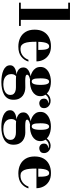

<svg xmlns="http://www.w3.org/2000/svg" viewBox="868 -1658 1050 2826"><g transform="rotate(90 1393.0 -245.0)"><path d="M272.5 -750V-26H361.5V0H19.5V-26H109.5V-724H19.5V-750Z M665.5 10Q593.5 10 537.2 -17.2Q481 -44.5 448.8 -98Q416.5 -151.5 416.5 -230Q416.5 -308.5 447.5 -362Q478.5 -415.5 533.8 -442.8Q589 -470 661.5 -470Q735.5 -470 784.8 -439.2Q834 -408.5 858.8 -359.8Q883.5 -311 883.5 -256.5H483V-283.5H715Q714.5 -314.5 713.2 -343.2Q712 -372 707 -394.8Q702 -417.5 691.2 -430.8Q680.5 -444 661.5 -444Q641.5 -444 628.2 -429Q615 -414 607.8 -387Q600.5 -360 597.5 -323.8Q594.5 -287.5 594.5 -244.5Q594.5 -193.5 598.8 -152.5Q603 -111.5 614.2 -82.2Q625.5 -53 645.8 -37.2Q666 -21.5 698 -21.5Q757.5 -21.5 799.2 -54.2Q841 -87 859.5 -138.5H886.5Q867 -75 813.2 -32.5Q759.5 10 665.5 10Z M1186.5 260Q1139.5 260 1095.8 253Q1052 246 1017 230.8Q982 215.5 961.5 191Q941 166.5 941 132Q941 102 957.5 83.2Q974 64.5 998.8 54.5Q1023.5 44.5 1048.5 40.8Q1073.5 37 1090.5 37H1110Q1093 47.5 1081.8 66Q1070.5 84.5 1070.5 115Q1070.5 148.5 1087 174.8Q1103.5 201 1136.5 216Q1169.5 231 1218.5 231Q1248.5 231 1277 225.2Q1305.5 219.5 1328.2 207.2Q1351 195 1364.2 175.2Q1377.5 155.5 1377.5 127.5Q1377.5 98 1363 80Q1348.5 62 1323.2 53.8Q1298 45.5 1265.5 45.5Q1255 45.5 1231.8 45.5Q1208.5 45.5 1185.5 45.5Q1162.5 45.5 1151.5 45.5Q1070.5 45.5 1021.8 18.2Q973 -9 973 -63Q973 -96.5 992.2 -118.5Q1011.5 -140.5 1043 -153.2Q1074.5 -166 1111.8 -171.5Q1149 -177 1184.5 -177L1183 -166Q1169.5 -166 1152 -162.8Q1134.5 -159.5 1117.8 -153.2Q1101 -147 1090.2 -138.8Q1079.5 -130.5 1079.5 -120.5Q1079.5 -103 1102.8 -97.2Q1126 -91.5 1167 -91.5Q1184.5 -91.5 1202.8 -91.8Q1221 -92 1238.5 -92.2Q1256 -92.5 1270 -92.5Q1298 -92.5 1329 -84.2Q1360 -76 1387.2 -56.2Q1414.5 -36.5 1431.5 -2.8Q1448.5 31 1448.5 82Q1448.5 131.5 1427.8 165.8Q1407 200 1370.8 220.5Q1334.5 241 1287 250.5Q1239.5 260 1186.5 260ZM1181 -160.5Q1144 -160.5 1106 -169.2Q1068 -178 1036.2 -196.5Q1004.5 -215 985 -244.2Q965.5 -273.5 965.5 -315Q965.5 -356.5 985 -385.8Q1004.5 -415 1036.2 -433.5Q1068 -452 1106 -460.8Q1144 -469.5 1181 -469.5Q1218.5 -469.5 1256.2 -460.8Q1294 -452 1325.5 -433.5Q1357 -415 1376.2 -385.8Q1395.5 -356.5 1395.5 -315Q1395.5 -273.5 1376.2 -244.2Q1357 -215 1325.5 -196.5Q1294 -178 1256.2 -169.2Q1218.5 -160.5 1181 -160.5ZM1181 -187Q1198 -187 1208.8 -203Q1219.5 -219 1224.5 -247.8Q1229.5 -276.5 1229.5 -315Q1229.5 -357.5 1224.5 -386Q1219.5 -414.5 1208.8 -429Q1198 -443.5 1181 -443.5Q1164.5 -443.5 1153.8 -429Q1143 -414.5 1138 -386Q1133 -357.5 1133 -315Q1133 -276.5 1136.2 -247.8Q1139.5 -219 1149.8 -203Q1160 -187 1181 -187ZM1500.5 -298Q1473.5 -298 1452.8 -316Q1432 -334 1432 -366.5Q1432 -400 1453.2 -415.8Q1474.5 -431.5 1500.5 -431.5Q1524.5 -431.5 1547.8 -415.8Q1571 -400 1571 -371H1544.5Q1544.5 -400 1521.8 -419.8Q1499 -439.5 1464.5 -439.5Q1446 -439.5 1424 -431.5Q1402 -423.5 1383 -402Q1364 -380.5 1354 -340L1335.5 -354Q1345.5 -396.5 1366.5 -420.8Q1387.5 -445 1413 -455Q1438.5 -465 1462 -465Q1497.5 -465 1522 -451Q1546.5 -437 1559.2 -415.5Q1572 -394 1572 -371Q1572 -331 1549.8 -314.5Q1527.5 -298 1500.5 -298Z M1848 260Q1801 260 1757.2 253Q1713.5 246 1678.5 230.8Q1643.5 215.5 1623 191Q1602.5 166.5 1602.5 132Q1602.5 102 1619 83.2Q1635.5 64.5 1660.2 54.5Q1685 44.5 1710 40.8Q1735 37 1752 37H1771.5Q1754.5 47.5 1743.2 66Q1732 84.5 1732 115Q1732 148.5 1748.5 174.8Q1765 201 1798 216Q1831 231 1880 231Q1910 231 1938.5 225.2Q1967 219.5 1989.8 207.2Q2012.5 195 2025.8 175.2Q2039 155.5 2039 127.5Q2039 98 2024.5 80Q2010 62 1984.8 53.8Q1959.5 45.5 1927 45.5Q1916.5 45.5 1893.2 45.5Q1870 45.5 1847 45.5Q1824 45.5 1813 45.5Q1732 45.5 1683.2 18.2Q1634.5 -9 1634.5 -63Q1634.5 -96.5 1653.8 -118.5Q1673 -140.5 1704.5 -153.2Q1736 -166 1773.2 -171.5Q1810.5 -177 1846 -177L1844.5 -166Q1831 -166 1813.5 -162.8Q1796 -159.5 1779.2 -153.2Q1762.5 -147 1751.8 -138.8Q1741 -130.5 1741 -120.5Q1741 -103 1764.2 -97.2Q1787.5 -91.5 1828.5 -91.5Q1846 -91.5 1864.2 -91.8Q1882.5 -92 1900 -92.2Q1917.5 -92.5 1931.5 -92.5Q1959.5 -92.5 1990.5 -84.2Q2021.5 -76 2048.8 -56.2Q2076 -36.5 2093 -2.8Q2110 31 2110 82Q2110 131.5 2089.2 165.8Q2068.5 200 2032.2 220.5Q1996 241 1948.5 250.5Q1901 260 1848 260ZM1842.5 -160.5Q1805.5 -160.5 1767.5 -169.2Q1729.5 -178 1697.8 -196.5Q1666 -215 1646.5 -244.2Q1627 -273.5 1627 -315Q1627 -356.5 1646.5 -385.8Q1666 -415 1697.8 -433.5Q1729.5 -452 1767.5 -460.8Q1805.5 -469.5 1842.5 -469.5Q1880 -469.5 1917.8 -460.8Q1955.5 -452 1987 -433.5Q2018.5 -415 2037.8 -385.8Q2057 -356.5 2057 -315Q2057 -273.5 2037.8 -244.2Q2018.5 -215 1987 -196.5Q1955.5 -178 1917.8 -169.2Q1880 -160.5 1842.5 -160.5ZM1842.5 -187Q1859.5 -187 1870.2 -203Q1881 -219 1886 -247.8Q1891 -276.5 1891 -315Q1891 -357.5 1886 -386Q1881 -414.5 1870.2 -429Q1859.5 -443.5 1842.5 -443.5Q1826 -443.5 1815.2 -429Q1804.5 -414.5 1799.5 -386Q1794.5 -357.5 1794.5 -315Q1794.5 -276.5 1797.8 -247.8Q1801 -219 1811.2 -203Q1821.5 -187 1842.5 -187ZM2162 -298Q2135 -298 2114.2 -316Q2093.5 -334 2093.5 -366.5Q2093.5 -400 2114.8 -415.8Q2136 -431.5 2162 -431.5Q2186 -431.5 2209.2 -415.8Q2232.5 -400 2232.5 -371H2206Q2206 -400 2183.2 -419.8Q2160.5 -439.5 2126 -439.5Q2107.5 -439.5 2085.5 -431.5Q2063.5 -423.5 2044.5 -402Q2025.5 -380.5 2015.5 -340L1997 -354Q2007 -396.5 2028 -420.8Q2049 -445 2074.5 -455Q2100 -465 2123.5 -465Q2159 -465 2183.5 -451Q2208 -437 2220.8 -415.5Q2233.5 -394 2233.5 -371Q2233.5 -331 2211.2 -314.5Q2189 -298 2162 -298Z M2532 10Q2460 10 2403.8 -17.2Q2347.5 -44.5 2315.2 -98Q2283 -151.5 2283 -230Q2283 -308.5 2314 -362Q2345 -415.5 2400.2 -442.8Q2455.5 -470 2528 -470Q2602 -470 2651.2 -439.2Q2700.5 -408.5 2725.2 -359.8Q2750 -311 2750 -256.5H2349.5V-283.5H2581.5Q2581 -314.5 2579.8 -343.2Q2578.5 -372 2573.5 -394.8Q2568.5 -417.5 2557.8 -430.8Q2547 -444 2528 -444Q2508 -444 2494.8 -429Q2481.5 -414 2474.2 -387Q2467 -360 2464 -323.8Q2461 -287.5 2461 -244.5Q2461 -193.5 2465.2 -152.5Q2469.5 -111.5 2480.8 -82.2Q2492 -53 2512.2 -37.2Q2532.5 -21.5 2564.5 -21.5Q2624 -21.5 2665.8 -54.2Q2707.5 -87 2726 -138.5H2753Q2733.5 -75 2679.8 -32.5Q2626 10 2532 10Z"/></g></svg>

Font: Bodoni Moda 9pt ExtraBold
Style: Regular
Weight: 800
Designer: Owen Earl
Foundry: indestructible type
Version: Version 2.005